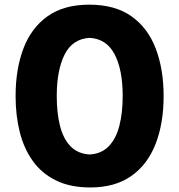

<svg xmlns="http://www.w3.org/2000/svg" viewBox="-20 -802 780 836"><path d="M373 14.2Q285.6 14.2 223.6 -16.4Q161.6 -46.9 122.8 -101.1Q84 -155.3 65.9 -227.5Q47.9 -299.8 47.9 -383.3Q47.9 -500.5 81.8 -590.3Q115.7 -680.2 186.8 -731Q257.8 -781.7 368.7 -781.7Q481 -781.7 552.5 -731Q624 -680.2 658.2 -590.3Q692.4 -500.5 692.4 -383.8Q692.4 -264.2 657.2 -174.6Q622.1 -85 551.3 -35.4Q480.5 14.2 373 14.2ZM370.6 -129.4Q421.9 -132.3 453.6 -165.3Q485.4 -198.2 499.8 -254.6Q514.2 -311 514.2 -383.8Q514.2 -498.5 479 -565.7Q443.8 -632.8 370.6 -637.2Q295.4 -632.8 261.2 -564.2Q227.1 -495.6 227.1 -383.8Q227.1 -310.5 241.2 -254.2Q255.4 -197.8 287.1 -165Q318.8 -132.3 370.6 -129.4Z"/></svg>

Font: Pinar Bold
Style: Regular
Weight: 700
Designer: Amin Abedi
Version: Version 3.000